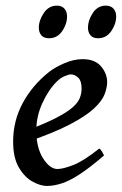

<svg xmlns="http://www.w3.org/2000/svg" viewBox="-20 -625 422 664"><path d="M350.6 -341.3Q350.6 -321.8 341.6 -298.6Q332.5 -275.4 304.7 -249.5Q276.9 -223.6 221.4 -194.6Q166 -165.5 72.8 -133.8L69.3 -172.4Q135.3 -197.3 174.1 -217.3Q212.9 -237.3 231.7 -254.2Q250.5 -271 256.3 -286.9Q262.2 -302.7 262.2 -319.3Q262.2 -345.2 250.5 -356.4Q238.8 -367.7 225.1 -367.7Q217.8 -367.7 203.4 -361.6Q189 -355.5 176.8 -343.3Q147.9 -314.9 126.7 -268.8Q105.5 -222.7 105.5 -173.3Q105.5 -114.7 128.9 -77.6Q152.3 -40.5 178.7 -40.5Q197.8 -40.5 233.4 -54.2Q269 -67.9 323.2 -111.3Q328.6 -108.4 333.5 -99.6Q338.4 -90.8 339.8 -87.4Q290.5 -44.9 255.1 -22Q219.7 1 192.6 9.5Q165.5 18.1 142.1 18.1Q120.1 18.1 92.8 3.2Q65.4 -11.7 45.4 -45.4Q25.4 -79.1 25.4 -135.7Q25.4 -206.5 58.3 -268.1Q91.3 -329.6 149.4 -376Q169.9 -392.1 202.4 -406.2Q234.9 -420.4 265.6 -420.4Q308.6 -420.4 329.6 -395.3Q350.6 -370.1 350.6 -341.3ZM381.8 -568.4Q381.8 -542 364.7 -517.3Q347.7 -492.7 318.8 -492.7Q301.8 -492.7 293 -502.9Q284.2 -513.2 284.2 -529.3Q284.2 -554.2 300.8 -579.8Q317.4 -605.5 346.2 -605.5Q363.3 -605.5 372.6 -595Q381.8 -584.5 381.8 -568.4ZM211.9 -568.4Q211.9 -542 195.1 -517.3Q178.2 -492.7 149.4 -492.7Q131.8 -492.7 123 -502.9Q114.3 -513.2 114.3 -529.3Q114.3 -554.2 131.3 -579.8Q148.4 -605.5 176.8 -605.5Q193.8 -605.5 202.9 -595Q211.9 -584.5 211.9 -568.4Z"/></svg>

Font: Dai Banna SIL
Style: Italic
Weight: 400
Italic angle: -11°
Designer: Victor Gaultney
Foundry: SIL International
Version: Version 4.000